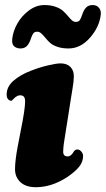

<svg xmlns="http://www.w3.org/2000/svg" viewBox="-20 -741 426 773"><path d="M284.7 -652.8Q295.9 -652.8 300.8 -659.4Q305.7 -666 310.5 -680.7Q316.9 -700.7 326.7 -710.7Q336.4 -720.7 353 -720.7Q369.1 -720.7 378.4 -709.7Q387.7 -698.7 385.7 -682.1Q380.4 -632.8 342.5 -589.4Q304.7 -545.9 255.9 -545.9Q230 -545.9 210.4 -552.7Q190.9 -559.6 180.4 -569.6Q169.9 -579.6 161.9 -589.6Q153.8 -599.6 146.2 -606.4Q138.7 -613.3 130.4 -613.3Q119.1 -613.3 114.3 -606.9Q109.4 -600.6 104.5 -585.9Q98.1 -565.9 88.4 -555.9Q78.6 -545.9 62 -545.9Q46.9 -545.9 36.9 -554.7Q26.9 -563.5 29.3 -585Q32.7 -615.7 50 -646.5Q67.4 -677.2 96.7 -699Q126 -720.7 158.7 -720.7Q184.6 -720.7 204.1 -713.6Q223.6 -706.5 234.4 -696.5Q245.1 -686.5 253.2 -676.8Q261.2 -667 268.8 -659.9Q276.4 -652.8 284.7 -652.8ZM64 -217.3Q81.1 -301.3 81.1 -333Q81.1 -352.5 69.8 -356Q61.5 -358.9 51.8 -355.5Q42.5 -351.6 36.6 -344.7Q28.3 -336.4 27.3 -335.9Q23.9 -334 18.6 -336.9Q6.8 -342.3 6.8 -360.4Q6.8 -392.1 34.7 -416.3Q62.5 -440.4 106.4 -457Q138.7 -469.7 173.1 -477.8Q207.5 -485.8 223.6 -485.8Q249.5 -485.8 263.4 -471.7Q277.3 -457.5 277.3 -434.1Q277.3 -424.3 275.9 -411.4Q274.4 -398.4 272 -384.3Q269.5 -370.1 263.7 -333Q257.8 -295.9 252 -257.8Q249.5 -241.2 244.4 -210.4Q239.3 -179.7 236.8 -161.4Q234.4 -143.1 234.4 -129.9Q234.4 -111.3 252.4 -111.3Q266.6 -111.3 277.3 -131.3Q283.2 -139.2 291 -139.2Q300.3 -139.2 307.4 -130.9Q314.5 -122.6 314.5 -112.8Q314.5 -89.4 298.3 -69.3Q282.2 -49.3 249.5 -27.3Q187.5 12.7 124.5 12.7Q84 12.7 62.3 -7.6Q40.5 -27.8 40.5 -60.1Q40.5 -78.6 43.5 -102.1Q46.4 -125.5 50.3 -146Q54.2 -166.5 64 -217.3Z"/></svg>

Font: Cooper* ExtraBold
Style: Italic
Weight: 800
Italic angle: -7°
Designer: Owen Earl
Foundry: indestructible type*
Version: Version 0.001